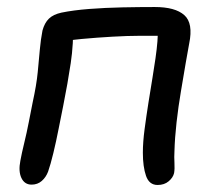

<svg xmlns="http://www.w3.org/2000/svg" viewBox="-20 -517 610 547"><path d="M429 10Q405 10 396 -16Q387 -42 387 -82Q387 -112 392 -149.5Q397 -187 403 -225Q409 -263 414.5 -296Q420 -329 423 -351Q427 -379 428.5 -399Q430 -419 430 -441L449 -415H377Q345 -415 300.5 -412.5Q256 -410 213 -406Q170 -402 141 -395L188 -450Q190 -394 181.5 -337Q173 -280 160 -215Q154 -186 147 -150Q140 -114 132 -81Q124 -48 117 -28Q111 -12 99 -1.5Q87 9 70 9Q50 9 41 -10Q32 -29 38 -59Q42 -81 49 -109.5Q56 -138 62 -169Q68 -200 73 -225Q84 -275 87.5 -311.5Q91 -348 93.5 -376Q96 -404 101 -430Q107 -452 119.5 -464Q132 -476 155 -481Q189 -488 234.5 -491.5Q280 -495 328.5 -496Q377 -497 421 -497Q479 -497 505 -474Q531 -451 519 -393Q515 -373 509 -337Q503 -301 495.5 -257Q488 -213 483 -168.5Q478 -124 477 -86Q476 -70 477 -53Q478 -36 476 -24Q473 -11 460.5 -0.5Q448 10 429 10Z"/></svg>

Font: Shantell Sans
Style: Italic
Weight: 400
Italic angle: -11°
Designer: Stephen Nixon, Anya Danilova, Shantell Martin
Foundry: Arrow Type
Version: Version 1.011;[c5ecc13dd]